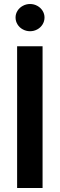

<svg xmlns="http://www.w3.org/2000/svg" viewBox="-20 -938 299 958"><path d="M192.4 0H65.4V-707H192.4ZM57.6 -850.6Q57.6 -868.7 67.4 -884.3Q77.1 -899.9 94 -908.9Q110.8 -918 129.9 -918Q149.4 -918 166 -908.9Q182.6 -899.9 192.4 -884.3Q202.1 -868.7 202.1 -850.6Q202.1 -832 192.4 -816.2Q182.6 -800.3 166 -791.3Q149.4 -782.2 129.9 -782.2Q110.8 -782.2 94 -791.3Q77.1 -800.3 67.4 -816.2Q57.6 -832 57.6 -850.6Z"/></svg>

Font: WEMIX Pretendard SemiBold
Style: Regular
Weight: 600
Designer: Base glyphs from Inter by Rasmus Andersson; Hangeul glyphs from Noto Sans CJK(Source Han Sans) by Jang Soo-young and Kan
Foundry: Kil Hyung-jin
Version: Version 1.000